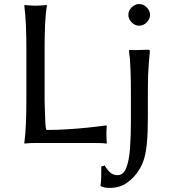

<svg xmlns="http://www.w3.org/2000/svg" viewBox="-20 -712 857 956"><path d="M202.1 -471.7V-212.4Q202.1 -205.6 202.9 -185.3Q203.6 -165 204.1 -140.9Q204.6 -116.7 206.1 -95.5Q207.5 -74.2 210.9 -64.9Q264.2 -64.9 317.1 -68.4Q370.1 -71.8 413.6 -76.2Q457 -80.6 483.4 -84.2Q509.8 -87.9 509.8 -87.9L511.7 -84Q509.8 -66.9 509.8 -46.4Q509.8 -39.6 510.3 -25.6Q510.7 -11.7 511.7 0L509.8 2.9Q497.6 1 480.5 0.5Q463.4 0 446.3 0H156.7Q130.4 0 116.2 1.5Q102.1 2.9 102.1 2.9L101.1 0Q106.9 -43.5 109.1 -98.1Q111.3 -152.8 111.3 -212.4V-471.7Q111.3 -531.2 109.1 -584.7Q106.9 -638.2 101.1 -683.6L103 -687Q112.3 -686 129.9 -684.8Q147.5 -683.6 156.7 -683.6Q166.5 -683.6 184.3 -684.8Q202.1 -686 212.4 -687L213.4 -683.6Q206.5 -641.1 204.3 -586.2Q202.1 -531.2 202.1 -471.7ZM716.3 -271V-132.3Q716.3 -52.7 711.7 -2.4Q707 47.9 697 80.1Q687 112.3 669.9 137.7Q647.5 172.9 612.1 198.2Q576.7 223.6 526.9 223.6Q495.6 223.6 481.4 214.4L480.5 210.9Q483.4 199.2 483.9 168.5Q484.4 137.7 484.4 116.7L501.5 112.3Q509.8 128.4 525.9 144.3Q542 160.2 565.4 160.2Q594.7 160.2 608.9 123.5Q623 86.9 627.4 25.9Q631.8 -35.2 631.8 -106.9V-254.9Q631.8 -313.5 629.6 -369.6Q627.4 -425.8 622.1 -460L624 -463.4Q641.1 -462.4 669.9 -462.9Q698.7 -463.4 716.3 -464.4Q723.1 -464.4 724.6 -462.6Q726.1 -460.9 726.1 -454.1Q723.1 -421.9 720.9 -395.5Q718.8 -369.1 717.5 -340.3Q716.3 -311.5 716.3 -271ZM619.1 -638.2Q619.1 -659.2 635.7 -675.5Q652.3 -691.9 672.9 -691.9Q693.8 -691.9 710.4 -675.5Q727.1 -659.2 727.1 -638.2Q727.1 -617.2 710.4 -600.6Q693.8 -584 672.9 -584Q652.3 -584 635.7 -600.6Q619.1 -617.2 619.1 -638.2Z"/></svg>

Font: Kurinto Seri
Style: Regular
Weight: 400
Designer: Kurinto was developed by Clint Goss from a range of fonts that are compatible with the SIL Open Font License Version 1.1
Foundry: Clinton F. Goss
Version: Version 2.196; July 25, 2020